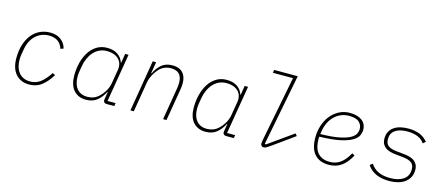

<svg xmlns="http://www.w3.org/2000/svg" viewBox="-50 -1295 4301 1862"><g transform="rotate(15 2100.0 -364.0)"><path d="M266 12Q220 12 185.5 -4Q151 -20 127.5 -48.5Q104 -77 92.5 -116Q81 -155 81 -202Q81 -279 100 -339.5Q119 -400 153 -442Q187 -484 234 -506Q281 -528 336 -528Q403 -528 445.5 -495Q488 -462 500 -411L470 -401Q456 -449 420.5 -473Q385 -497 334 -497Q253 -497 198 -444.5Q143 -392 128 -300L119 -248Q117 -232 116 -221.5Q115 -211 115 -197Q115 -159 124.5 -126.5Q134 -94 153 -70Q172 -46 200.5 -32.5Q229 -19 268 -19Q326 -19 370.5 -52.5Q415 -86 460 -155L487 -141Q444 -71 392 -29.5Q340 12 266 12Z M836 12Q794 12 762.5 -2.5Q731 -17 709.5 -43Q688 -69 677.5 -105.5Q667 -142 667 -186Q667 -255 683 -317Q699 -379 729.5 -426Q760 -473 805 -500.5Q850 -528 908 -528Q974 -528 1015 -499.5Q1056 -471 1071 -424H1075L1090 -516H1124L1043 -31H1124L1119 0H1046Q1003 0 1011 -43L1023 -117H1020Q991 -59 947.5 -23.5Q904 12 836 12ZM842 -19Q875 -19 903.5 -29.5Q932 -40 958 -64Q985 -89 1008 -126.5Q1031 -164 1039 -211L1063 -353Q1067 -379 1060.5 -405Q1054 -431 1036 -451.5Q1018 -472 987 -484.5Q956 -497 913 -497Q872 -497 838.5 -481Q805 -465 780 -437Q755 -409 738 -371Q721 -333 714 -289L705 -234Q701 -211 701 -185Q701 -150 709 -120Q717 -90 734 -67.5Q751 -45 777.5 -32Q804 -19 842 -19Z M1281 0 1367 -516H1401L1382 -400H1386Q1415 -460 1457 -494Q1499 -528 1565 -528Q1631 -528 1667 -490.5Q1703 -453 1703 -385Q1703 -371 1701.5 -356Q1700 -341 1698 -326L1643 0H1609L1663 -323Q1665 -337 1666.5 -352Q1668 -367 1668 -380Q1668 -497 1556 -497Q1521 -497 1488 -482.5Q1455 -468 1428 -434Q1421 -425 1412 -412.5Q1403 -400 1394 -383.5Q1385 -367 1377.5 -347.5Q1370 -328 1366 -306L1315 0Z M2036 12Q1994 12 1962.5 -2.5Q1931 -17 1909.5 -43Q1888 -69 1877.5 -105.5Q1867 -142 1867 -186Q1867 -255 1883 -317Q1899 -379 1929.5 -426Q1960 -473 2005 -500.5Q2050 -528 2108 -528Q2174 -528 2215 -499.5Q2256 -471 2271 -424H2275L2290 -516H2324L2243 -31H2324L2319 0H2246Q2203 0 2211 -43L2223 -117H2220Q2191 -59 2147.5 -23.5Q2104 12 2036 12ZM2042 -19Q2075 -19 2103.5 -29.5Q2132 -40 2158 -64Q2185 -89 2208 -126.5Q2231 -164 2239 -211L2263 -353Q2267 -379 2260.5 -405Q2254 -431 2236 -451.5Q2218 -472 2187 -484.5Q2156 -497 2113 -497Q2072 -497 2038.5 -481Q2005 -465 1980 -437Q1955 -409 1938 -371Q1921 -333 1914 -289L1905 -234Q1901 -211 1901 -185Q1901 -150 1909 -120Q1917 -90 1934 -67.5Q1951 -45 1977.5 -32Q2004 -19 2042 -19Z M2622 12Q2607 12 2599 3.5Q2591 -5 2591 -19Q2591 -24 2592 -32Q2593 -40 2595 -54L2723 -710H2521L2526 -740H2763L2624 -25L2635 -21L2886 -199L2904 -177L2695 -27Q2666 -7 2651 2.5Q2636 12 2622 12Z M3274 12Q3180 12 3130.5 -44.5Q3081 -101 3081 -211Q3081 -276 3100.5 -334Q3120 -392 3155 -435Q3190 -478 3238.5 -503Q3287 -528 3346 -528Q3422 -528 3466.5 -494.5Q3511 -461 3511 -401Q3511 -375 3498.5 -346Q3486 -317 3445 -291.5Q3404 -266 3326 -248.5Q3248 -231 3116 -228Q3115 -220 3115 -212Q3115 -204 3115 -202Q3115 -164 3123 -130.5Q3131 -97 3150 -72Q3169 -47 3200 -32.5Q3231 -18 3276 -18Q3340 -18 3386 -53.5Q3432 -89 3467 -155L3494 -140Q3452 -62 3399 -25Q3346 12 3274 12ZM3343 -498Q3303 -498 3266.5 -483.5Q3230 -469 3200.5 -441Q3171 -413 3151 -373Q3131 -333 3123 -281L3119 -255Q3232 -257 3302 -270.5Q3372 -284 3410.5 -304.5Q3449 -325 3462.5 -350Q3476 -375 3476 -400Q3476 -442 3445.5 -470Q3415 -498 3343 -498Z M3881 12Q3726 12 3659 -89L3686 -109Q3718 -61 3766 -39.5Q3814 -18 3883 -18Q3966 -18 4015.5 -52Q4065 -86 4065 -153Q4065 -200 4035 -220.5Q4005 -241 3952 -246L3874 -254Q3844 -257 3818 -264.5Q3792 -272 3772.5 -286Q3753 -300 3742 -322Q3731 -344 3731 -376Q3731 -416 3747 -445Q3763 -474 3790.5 -492.5Q3818 -511 3854.5 -519.5Q3891 -528 3932 -528Q3971 -528 4001.5 -521.5Q4032 -515 4056 -504Q4080 -493 4097.5 -478Q4115 -463 4128 -447L4102 -425Q4092 -439 4078 -452.5Q4064 -466 4043 -476Q4022 -486 3994 -492Q3966 -498 3929 -498Q3853 -498 3809 -468Q3765 -438 3765 -378Q3765 -330 3795 -310Q3825 -290 3879 -285L3956 -277Q3985 -274 4011 -267Q4037 -260 4056.5 -246Q4076 -232 4087.5 -210Q4099 -188 4099 -156Q4099 -114 4082 -82.5Q4065 -51 4036 -30Q4007 -9 3967 1.5Q3927 12 3881 12Z"/></g></svg>

Font: IBM Plex Mono ExtraLight
Style: Italic
Weight: 200
Italic angle: -9°
Monospace: yes
Designer: Mike Abbink, Paul van der Laan, Pieter van Rosmalen
Foundry: Bold Monday
Version: Version 2.3